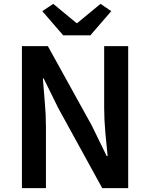

<svg xmlns="http://www.w3.org/2000/svg" viewBox="-20 -979 782 999"><path d="M94 0V-739H229L458 -325L535 -167H540Q534 -224 528 -290.5Q522 -357 522 -419V-739H647V0H512L284 -415L207 -571H203Q207 -513 213 -448.5Q219 -384 219 -322V0ZM309 -795 200 -921 257 -959 378 -859H382L503 -959L559 -921L450 -795Z"/></svg>

Font: Noto Sans JP SemiBold
Style: Regular
Weight: 600
Designer: Ryoko NISHIZUKA  (kana, bopomofo & ideographs); Paul D. Hunt (Latin, Greek & Cyrillic); Sandoll Communications , Soo-you
Foundry: Adobe
Version: Version 2.004-H2;hotconv 1.0.118;makeotfexe 2.5.65603